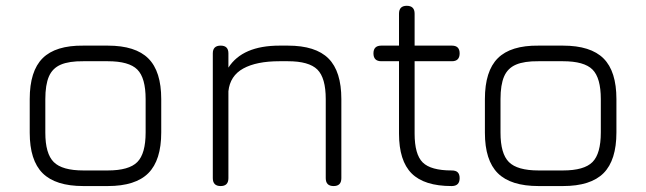

<svg xmlns="http://www.w3.org/2000/svg" viewBox="-20 -626 2174 646"><path d="M260.5 0Q167 0 123.5 -43.2Q80 -86.5 80 -179.5V-292.5Q80 -387 123.5 -430.2Q167 -473.5 260.5 -472.5H342.5Q436 -472.5 479.2 -429.2Q522.5 -386 522.5 -292.5V-180.5Q522.5 -87 479.2 -43.5Q436 0 342.5 0ZM132.5 -179.5Q132.5 -109 160.8 -80.8Q189 -52.5 260.5 -52.5H342.5Q414 -52.5 442 -80.8Q470 -109 470 -180.5V-292.5Q470 -364 442 -392Q414 -420 342.5 -420H260.5Q212.5 -420.5 184.5 -408.5Q156.5 -396.5 144.5 -368.5Q132.5 -340.5 132.5 -292.5Z M722.5 0Q696 0 696 -26.5V-446.5Q696 -472.5 722.5 -472.5Q748.5 -472.5 748.5 -446.5V-398.5Q796 -472.5 920.5 -472.5H948.5Q1042 -472.5 1085.2 -429.2Q1128.5 -386 1128.5 -292.5V-26.5Q1128.5 0 1102.5 0Q1076 0 1076 -26.5V-292.5Q1076 -364 1047.8 -392Q1019.5 -420 948.5 -420H920.5Q843 -420 798.5 -395.5Q754 -371 748.5 -319V-26.5Q748.5 0 722.5 0Z M1499.5 0Q1407.5 0 1365 -42.5Q1322.5 -85 1322.5 -176.5V-420H1263Q1236.5 -420 1236.5 -446.5Q1236.5 -472.5 1263 -472.5H1322.5V-580Q1322.5 -606.5 1348.5 -606.5Q1375 -606.5 1375 -580V-472.5H1500.5Q1526.5 -472.5 1526.5 -446.5Q1526.5 -420 1500.5 -420H1375V-176.5Q1375 -106.5 1402.2 -79.5Q1429.5 -52.5 1499.5 -52.5Q1514 -52.5 1520.2 -46Q1526.5 -39.5 1526.5 -26.5Q1526.5 0 1499.5 0Z M1792 0Q1698.5 0 1655 -43.2Q1611.5 -86.5 1611.5 -179.5V-292.5Q1611.5 -387 1655 -430.2Q1698.5 -473.5 1792 -472.5H1874Q1967.5 -472.5 2010.8 -429.2Q2054 -386 2054 -292.5V-180.5Q2054 -87 2010.8 -43.5Q1967.5 0 1874 0ZM1664 -179.5Q1664 -109 1692.2 -80.8Q1720.5 -52.5 1792 -52.5H1874Q1945.5 -52.5 1973.5 -80.8Q2001.5 -109 2001.5 -180.5V-292.5Q2001.5 -364 1973.5 -392Q1945.5 -420 1874 -420H1792Q1744 -420.5 1716 -408.5Q1688 -396.5 1676 -368.5Q1664 -340.5 1664 -292.5Z"/></svg>

Font: Jura Light
Style: Regular
Weight: 400
Version: Version 5.106